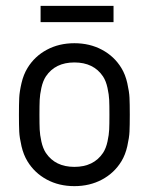

<svg xmlns="http://www.w3.org/2000/svg" viewBox="-20 -632 510 658"><path d="M119.1 -611.8H369.1V-556.2H119.1ZM234.9 -418Q169.4 -418 137.2 -370.1Q127 -354.5 121.8 -330.8Q116.7 -307.1 116 -289.8Q115.2 -272.5 115.2 -238.8Q115.2 -205.6 116 -188Q116.7 -170.4 121.8 -147Q127 -123.5 137.2 -107.9Q169.4 -60.1 234.9 -60.1Q300.8 -60.1 333 -107.9Q343.3 -123.5 348.4 -147Q353.5 -170.4 354.2 -188Q355 -205.6 355 -238.8Q355 -272.5 354.2 -289.8Q353.5 -307.1 348.4 -330.8Q343.3 -354.5 333 -370.1Q300.8 -418 234.9 -418ZM396 -398.9Q409.7 -376.5 416.3 -346.9Q422.9 -317.4 423.8 -297.1Q424.8 -276.9 424.8 -238.8Q424.8 -201.2 423.8 -180.9Q422.9 -160.6 416.3 -131.1Q409.7 -101.6 396 -79.1Q371.6 -39.1 329.6 -16.6Q287.6 5.9 234.9 5.9Q182.1 5.9 140.4 -16.6Q98.6 -39.1 74.2 -79.1Q60.5 -101.6 53.7 -130.9Q46.9 -160.2 45.9 -180.9Q44.9 -201.7 44.9 -238.8Q44.9 -275.9 45.9 -296.9Q46.9 -317.9 53.7 -347.2Q60.5 -376.5 74.2 -398.9Q98.6 -439 140.4 -461.4Q182.1 -483.9 234.9 -483.9Q287.6 -483.9 329.6 -461.4Q371.6 -439 396 -398.9Z"/></svg>

Font: Gidolinya
Style: Regular
Weight: 400
Version: Version 1.0.3